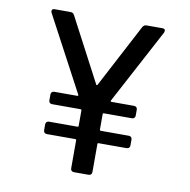

<svg xmlns="http://www.w3.org/2000/svg" viewBox="-79 -778 844 854"><g transform="rotate(10 343.5 -350.5)"><path d="M599 -690 597 -682 417 -344Q414 -338 421 -338H522Q529 -338 533 -334Q537 -330 537 -323V-297Q537 -290 533 -286Q529 -282 522 -282H396Q391 -282 391 -277V-208Q391 -203 396 -203H522Q529 -203 533 -199Q537 -195 537 -188V-162Q537 -155 533 -151Q529 -147 522 -147H396Q391 -147 391 -142V-16Q391 -9 387 -5Q383 -1 376 -1H310Q303 -1 299 -5Q295 -9 295 -16V-142Q295 -147 290 -147H162Q155 -147 151 -151Q147 -155 147 -162V-188Q147 -195 151 -199Q155 -203 162 -203H290Q295 -203 295 -208V-277Q295 -282 290 -282H162Q155 -282 151 -286Q147 -290 147 -297V-323Q147 -330 151 -334Q155 -338 162 -338H265Q272 -338 269 -344L89 -682Q87 -688 87 -689Q87 -700 100 -700H171Q184 -700 189 -689L340 -402Q343 -398 346 -402L497 -689Q503 -700 515 -700H587Q599 -700 599 -690Z"/></g></svg>

Font: Barlow_Medium_SS
Style: Regular
Weight: 500
Designer: Jeremy Tribby
Foundry: Jeremy Tribby
Version: Version 1.101 August 23, 2024